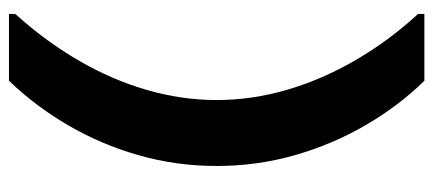

<svg xmlns="http://www.w3.org/2000/svg" viewBox="-289 -547 966 428"><g transform="rotate(90 194.0 -333.0)"><path d="M160 130H11V116Q70 51 113.5 -23Q157 -97 180 -175.5Q203 -254 203 -333Q203 -412 180 -490.5Q157 -569 113.5 -643.5Q70 -718 11 -782V-796H160Q216 -739 259 -665Q302 -591 326 -507Q350 -423 350 -333Q350 -243 326 -159Q302 -75 259 -1.5Q216 72 160 130Z"/></g></svg>

Font: DM Sans 36pt Black
Style: Regular
Weight: 900
Designer: Colophon Foundry, Jonny Pinhorn
Foundry: Colophon Foundry
Version: Version 4.004;gftools[0.9.30]